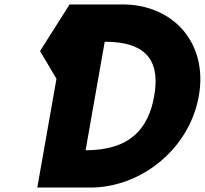

<svg xmlns="http://www.w3.org/2000/svg" viewBox="-20 -845 923 865"><path d="M674.6 -412C649.3 -268 568.6 -168 365.6 -168L451.8 -657C654.8 -657 700 -556 674.6 -412ZM293.5 -825 160.4 -615 234.4 -490 148 0H387C614 0 833.3 -172 875.8 -413C918.1 -653 758.5 -825 532.5 -825Z"/></svg>

Font: Hussar Wysoki
Style: Obl
Weight: 700
Foundry: Cannot Into Space Fonts
Version: Version 0.92